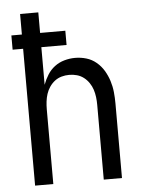

<svg xmlns="http://www.w3.org/2000/svg" viewBox="-53 -777 605 819"><g transform="rotate(-5 250.0 -367.5)"><path d="M64 0V-586H19V-647H64V-735H142V-647H250V-586H142V-425Q150 -447 162.5 -467Q175 -487 193.5 -501Q212 -515 235 -521.5Q258 -528 281 -528Q306 -528 329.5 -521Q353 -514 372 -498Q391 -482 403.5 -461Q416 -440 423.5 -416.5Q431 -393 433.5 -368.5Q436 -344 436 -320V0H358V-320Q358 -337 356 -353.5Q354 -370 349 -385.5Q344 -401 334.5 -415Q325 -429 312 -439Q299 -449 283 -453.5Q267 -458 250 -458Q233 -458 217 -453.5Q201 -449 188 -439Q175 -429 165.5 -415Q156 -401 151 -385.5Q146 -370 144 -353.5Q142 -337 142 -320V0Z"/></g></svg>

Font: Iosevka Custom
Style: Regular
Weight: 400
Monospace: yes
Designer: Belleve Invis
Foundry: Belleve Invis
Version: Version 32.5.0; ttfautohint (v1.8.4)